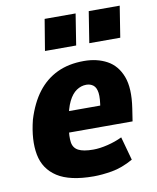

<svg xmlns="http://www.w3.org/2000/svg" viewBox="-84 -803 718 879"><g transform="rotate(-10 275.0 -363.5)"><path d="M281 11Q170 11 112 -26.5Q54 -64 41 -132.5Q28 -201 51 -293Q74 -368 111.5 -417Q149 -466 202.5 -491.5Q256 -517 327 -517Q388 -517 434 -492Q480 -467 501 -412Q522 -357 508 -265L499 -206H182L197 -303H377L363 -286Q372 -336 368.5 -361.5Q365 -387 351.5 -397.5Q338 -408 319 -408Q295 -408 273.5 -393.5Q252 -379 236.5 -347.5Q221 -316 212 -262L207 -232Q200 -188 204 -161Q208 -134 231 -122Q254 -110 300 -110Q330 -110 367 -119Q404 -128 435 -143L465 -34Q413 -5 366 3Q319 11 281 11ZM366 -593 389 -738H533L510 -593ZM160 -593 184 -738H328L305 -593Z"/></g></svg>

Font: Nunito Sans 7pt Condensed Black
Style: Italic
Weight: 900
Width: 3
Italic angle: -9°
Designer: Vernon Adams
Foundry: Vernon Adams
Version: Version 3.101;gftools[0.9.27]